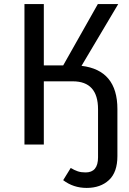

<svg xmlns="http://www.w3.org/2000/svg" viewBox="-20 -709 635 942"><path d="M405 213Q340 213 290 175L327 115Q345 126 361.5 131.5Q378 137 400 137Q461 137 461 63V-173Q461 -310 337 -310H195V0H100V-689H195V-388H290L460 -689H560L380 -386Q556 -365 556 -174V57Q556 136 514.5 174.5Q473 213 405 213Z"/></svg>

Font: Trujillo
Style: Regular
Weight: 400
Designer: Fira Sans original fonts by bBox Type GmbH, Carrois Corporate GbR, & Edenspiekermann AG / Changes by Cristiano Sobral
Foundry: Fira Sans original fonts by bBox Type GmbH, Carrois Corporate GbR, & Edenspiekermann AG / Changes by Cristiano Sobral
Version: Version 4.301;October 17, 2021;FontCreator 14.0.0.2814 64-bi